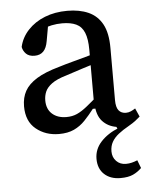

<svg xmlns="http://www.w3.org/2000/svg" viewBox="-52 -548 646 815"><g transform="rotate(-5 270.5 -140.5)"><path d="M185 14Q128 14 87.5 -19Q47 -52 47 -116Q47 -153 62.5 -181Q78 -209 113.5 -231Q149 -253 210 -270Q239 -279 267.5 -286.5Q296 -294 324.5 -302Q353 -310 381 -318V-277Q345 -266 309 -254.5Q273 -243 237 -231Q196 -219 175 -203.5Q154 -188 146.5 -170.5Q139 -153 139 -133Q139 -96 162 -75.5Q185 -55 223 -55Q248 -55 268 -64Q288 -73 311 -91.5Q334 -110 365 -137L372 -80H337Q317 -54 296.5 -32.5Q276 -11 249.5 1.5Q223 14 185 14ZM429 223Q386 223 360 199Q334 175 334 133Q334 92 363 60.5Q392 29 440 10L437 19Q435 15 433 11.5Q431 8 430 5Q394 -1 371 -26Q348 -51 346 -100L344 -102V-331Q344 -377 333 -404Q322 -431 298.5 -442Q275 -453 239 -453Q216 -453 194 -448.5Q172 -444 148 -434L183 -474L167 -384Q162 -354 148 -340Q134 -326 111 -326Q87 -326 74.5 -338.5Q62 -351 59 -368Q68 -408 97 -439Q126 -470 169 -487Q212 -504 265 -504Q317 -504 355 -487Q393 -470 413.5 -432.5Q434 -395 434 -331V-109Q434 -78 445 -64.5Q456 -51 476 -51Q487 -51 497 -55.5Q507 -60 516 -66L532 -30Q522 -21 511.5 -13Q501 -5 482 6Q457 20 438.5 34.5Q420 49 410 66.5Q400 84 400 107Q400 132 416 148.5Q432 165 457 165Q470 165 482 162Q494 159 506 154L519 188Q503 204 482.5 213.5Q462 223 429 223Z"/></g></svg>

Font: Source Serif 4
Style: Regular
Weight: 400
Designer: Frank Grießhammer
Foundry: Adobe Systems Incorporated
Version: Version 4.004;hotconv 1.0.116;makeotfexe 2.5.65601